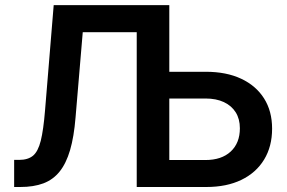

<svg xmlns="http://www.w3.org/2000/svg" viewBox="-20 -748 1149 768"><path d="M36.6 0V-108.4H56.2Q91.8 -108.4 112.1 -125.2Q132.3 -142.1 143.1 -185.1Q153.8 -228 160.2 -307.1L194.8 -727.5H542.5V-619.1H311L282.2 -278.3Q275.9 -200.7 260.3 -147.5Q244.6 -94.2 218.5 -61.8Q192.4 -29.3 153.6 -14.6Q114.7 0 61 0ZM613.8 -460.9H803.2Q885.3 -460.9 944.6 -433.1Q1003.9 -405.3 1036.1 -354.5Q1068.4 -303.7 1068.4 -233.4Q1068.4 -162.1 1036.4 -109.6Q1004.4 -57.1 945.6 -28.6Q886.7 0 805.2 0H526.9V-727.5H657.2V-107.9H801.8Q866.2 -107.9 902.8 -141.8Q939.5 -175.8 939.5 -234.9Q939.5 -272 922.9 -298.6Q906.2 -325.2 875.5 -339.6Q844.7 -354 801.8 -354H613.8Z"/></svg>

Font: Inter 18pt SemiBold
Style: Regular
Weight: 600
Designer: Rasmus Andersson
Foundry: rsms
Version: Version 4.001;git-66647c0bb